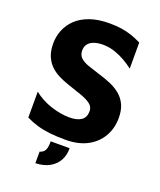

<svg xmlns="http://www.w3.org/2000/svg" viewBox="-158 -780 893 1072"><g transform="rotate(20 288.5 -244.0)"><path d="M295 13.5Q244.3 13.5 203 9Q161.7 4.4 126.7 -5.8Q91.7 -16 58.7 -32.3V-185.9Q105.4 -149.1 163.3 -130.2Q221.1 -111.3 273.5 -111.3Q318.7 -111.3 343.4 -128.4Q368.1 -145.5 368.1 -182.2Q368.1 -208.8 345.8 -225.2Q323.5 -241.6 286.1 -254.2Q248.7 -266.9 203.1 -282.6Q174 -292.5 146.1 -306.3Q118.2 -320.2 96.1 -341.4Q74 -362.6 60.8 -393.7Q47.6 -424.8 47.6 -469.6Q47.6 -510.6 63 -549Q78.4 -587.4 109.6 -617.2Q140.8 -647.1 189.8 -664.5Q238.7 -681.9 304.8 -681.9Q345.9 -681.9 377.6 -677.1Q409.3 -672.3 438.2 -662.5Q467 -652.7 497.3 -637.7V-482.5Q474.1 -501 445.7 -517.3Q417.3 -533.7 386 -544.7Q354.7 -555.7 321.4 -557.1Q290.6 -558.5 266 -551.5Q241.4 -544.5 227.2 -528.8Q213 -513.2 213 -488.6Q213 -460.9 229.8 -444.9Q246.5 -429 276.5 -418.4Q306.5 -407.8 344.2 -396.3Q384.8 -384.3 419.5 -369.5Q454.1 -354.6 479.8 -332.8Q505.5 -310.9 519.9 -279.1Q534.2 -247.3 534.2 -202.1Q534.2 -141.7 506.2 -92.6Q478.1 -43.5 424.9 -15Q371.6 13.5 295 13.5ZM182.8 193.7V125Q199 120.5 207.3 110.9Q215.7 101.4 218.9 85.7Q222.1 70 221.4 49.7H333.9Q334.6 92.1 316.5 123.8Q298.4 155.6 264.5 173.9Q230.7 192.2 182.8 193.7Z"/></g></svg>

Font: Maven Pro
Style: Regular
Weight: 400
Designer: Joe Prince
Foundry: Joe Prince
Version: Version 2.103